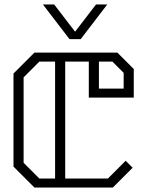

<svg xmlns="http://www.w3.org/2000/svg" viewBox="-20 -834 645 854"><path d="M375 -400V-560H270V-40H460L539 -119L570 -88L482 0H133L40 -93V-507L133 -600H502L575 -527V-400ZM225 -560H155L85 -490V-110L155 -40H225ZM420 -440H530V-510L480 -560H420ZM457 -814 339 -660H289L171 -814H221L314 -693L407 -814Z"/></svg>

Font: Kumar One Outline
Style: Regular
Weight: 400
Designer: Parimal Parmar
Foundry: Indian Type Foundry
Version: Version 1.000;PS 1.000;hotconv 1.0.88;makeotf.lib2.5.647800